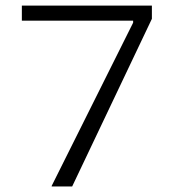

<svg xmlns="http://www.w3.org/2000/svg" viewBox="-20 -675 654 695"><path d="M241.2 0H167V-2L461.9 -592.8V-600.1H59.1V-654.8H529.8V-606.9Z"/></svg>

Font: IntelOne Mono Light
Style: Regular
Weight: 300
Designer: Fred Shallcrass
Foundry: Frere-Jones Type LLC
Version: Version 1.200;hotconv 1.1.0;makeotfexe 2.6.0;FJTRelease1.2